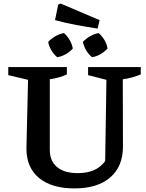

<svg xmlns="http://www.w3.org/2000/svg" viewBox="-20 -1037 813 1068"><path d="M395 11Q267 11 197 -47Q127 -105 127 -211L136 -593L26 -619V-664H352V-623Q333 -614 310.5 -607.5Q288 -601 257 -596V-204Q257 -142 297 -108Q337 -74 412 -74Q464 -74 501.5 -90Q539 -106 565 -141L572 -593L470 -619V-664H763V-623Q741 -614 716.5 -607Q692 -600 663 -596L664 -222Q664 -111 593 -50Q522 11 395 11ZM523 -878Q464 -887 404.5 -898Q345 -909 286 -925L304 -1012L318 -1017L534 -925ZM298 -719Q280 -734 266 -757Q252 -780 248 -804Q265 -822 288 -835.5Q311 -849 336 -853Q355 -836 368 -813.5Q381 -791 385 -767Q369 -749 345.5 -735.5Q322 -722 298 -719ZM492 -719Q473 -734 459.5 -757Q446 -780 441 -804Q458 -822 481.5 -835.5Q505 -849 529 -853Q548 -836 561.5 -813.5Q575 -791 578 -767Q562 -749 538.5 -735.5Q515 -722 492 -719Z"/></svg>

Font: Piazzolla Thin
Style: Bold
Weight: 700
Version: Version 2.005